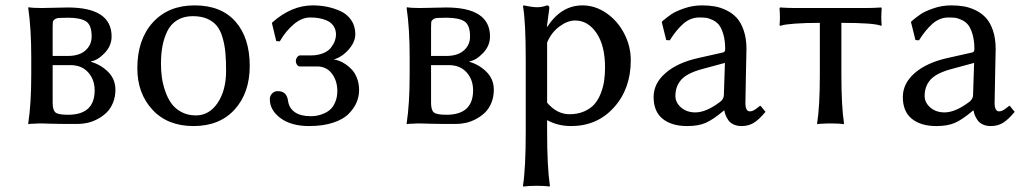

<svg xmlns="http://www.w3.org/2000/svg" viewBox="-20 -459 3813 714"><path d="M134.8 0Q119.1 0 106.9 1Q94.7 1 90.3 2L85.9 2.9L85 0Q96.2 -72.8 96.2 -180.2V-249Q96.2 -352.5 85 -429.2L85.9 -432.1Q99.6 -429.2 134.8 -429.2Q153.3 -429.2 183.1 -430.2Q212.9 -431.2 231.9 -431.2Q395 -431.2 395 -323.2Q395 -288.6 368.9 -261.5Q342.8 -234.4 318.8 -231V-229Q356.4 -217.8 382.8 -190.9Q409.2 -164.1 409.2 -125Q409.2 -98.6 400.1 -76.7Q391.1 -54.7 376.5 -40.5Q361.8 -26.4 343 -16.4Q324.2 -6.3 305.4 -2.2Q286.6 2 268.1 2Q195.3 2 167.7 1Q140.1 0 134.8 0ZM175.8 -216.8V-77.1Q175.8 -49.3 186.3 -40.8Q196.8 -32.2 232.9 -32.2Q332 -32.2 332 -123Q332 -163.1 307.9 -189.9Q283.7 -216.8 242.2 -216.8ZM175.8 -251H232.9Q274.9 -251 297.9 -271.5Q320.8 -292 320.8 -323.2Q320.8 -366.2 299.8 -379.6Q278.8 -393.1 232.9 -393.1Q210.9 -393.1 200.2 -392.3Q189.5 -391.6 183.3 -387Q177.2 -382.3 176.5 -377.2Q175.8 -372.1 175.8 -358.9Z M696.8 -398.9Q663.1 -398.9 638.9 -384Q614.7 -369.1 602.1 -342.8Q589.4 -316.4 584 -286.9Q578.6 -257.3 578.6 -222.2Q578.6 -196.8 581.8 -172.4Q585 -147.9 594 -121.3Q603 -94.7 616.9 -75Q630.9 -55.2 654.5 -42.5Q678.2 -29.8 708.5 -29.8Q758.3 -29.8 789.6 -76.7Q820.8 -123.5 820.8 -195.8Q820.8 -235.4 818.1 -263.9Q815.4 -292.5 807.6 -319.3Q799.8 -346.2 786.4 -362.8Q772.9 -379.4 750.5 -389.2Q728 -398.9 696.8 -398.9ZM490.7 -205.1Q490.7 -312 548.3 -375.5Q606 -439 703.6 -439Q802.7 -439 855.7 -378.7Q908.7 -318.4 908.7 -213.9Q908.7 -113.8 852.8 -52Q796.9 9.8 699.7 9.8Q603 9.8 546.9 -51Q490.7 -111.8 490.7 -205.1Z M1133.3 -394Q1102.1 -394 1072 -368.4Q1042 -342.8 1020.5 -305.2L1007.3 -306.2L991.2 -373L994.1 -377Q1064.9 -439 1143.1 -439Q1169.4 -439 1194.8 -434.1Q1220.2 -429.2 1245.4 -418Q1270.5 -406.7 1285.9 -384.5Q1301.3 -362.3 1301.3 -332Q1301.3 -303.2 1276.9 -275.1Q1252.4 -247.1 1221.2 -237.8Q1230 -236.8 1241 -232.9Q1252 -229 1265.4 -220Q1278.8 -210.9 1289.8 -198.7Q1300.8 -186.5 1308.1 -167Q1315.4 -147.5 1315.4 -124Q1315.4 -101.1 1306.4 -79.1Q1297.4 -57.1 1277.3 -36.4Q1257.3 -15.6 1219.2 -2.9Q1181.2 9.8 1129.4 9.8Q1063.5 9.8 1023.4 -19.5Q983.4 -48.8 983.4 -90.8Q983.4 -102.1 991.7 -111.1Q1000 -120.1 1013.2 -120.1Q1046.9 -120.1 1051.3 -83Q1055.2 -56.6 1076.7 -41.7Q1098.1 -26.9 1135.3 -26.9Q1147 -26.9 1158.4 -28.8Q1169.9 -30.8 1184.3 -36.9Q1198.7 -43 1209.2 -52.7Q1219.7 -62.5 1227.1 -80.3Q1234.4 -98.1 1234.4 -121.1Q1234.4 -158.2 1214.4 -185.1Q1194.3 -211.9 1159.2 -211.9H1095.2Q1088.9 -211.9 1084.5 -218.3Q1080.1 -224.6 1080.1 -231.9Q1080.1 -239.3 1085 -246.1Q1089.8 -252.9 1095.2 -252.9H1135.3Q1161.6 -252.9 1181.4 -261Q1201.2 -269 1210.9 -282Q1220.7 -294.9 1225.1 -306.9Q1229.5 -318.8 1229.5 -330.1Q1229.5 -349.1 1220.2 -362.5Q1210.9 -376 1195.6 -382.6Q1180.2 -389.2 1165.3 -391.6Q1150.4 -394 1133.3 -394Z M1542 0Q1526.4 0 1514.2 1Q1502 1 1497.6 2L1493.2 2.9L1492.2 0Q1503.4 -72.8 1503.4 -180.2V-249Q1503.4 -352.5 1492.2 -429.2L1493.2 -432.1Q1506.8 -429.2 1542 -429.2Q1560.5 -429.2 1590.3 -430.2Q1620.1 -431.2 1639.2 -431.2Q1802.2 -431.2 1802.2 -323.2Q1802.2 -288.6 1776.1 -261.5Q1750 -234.4 1726.1 -231V-229Q1763.7 -217.8 1790 -190.9Q1816.4 -164.1 1816.4 -125Q1816.4 -98.6 1807.4 -76.7Q1798.3 -54.7 1783.7 -40.5Q1769 -26.4 1750.2 -16.4Q1731.4 -6.3 1712.6 -2.2Q1693.8 2 1675.3 2Q1602.5 2 1575 1Q1547.4 0 1542 0ZM1583 -216.8V-77.1Q1583 -49.3 1593.5 -40.8Q1604 -32.2 1640.1 -32.2Q1739.3 -32.2 1739.3 -123Q1739.3 -163.1 1715.1 -189.9Q1690.9 -216.8 1649.4 -216.8ZM1583 -251H1640.1Q1682.1 -251 1705.1 -271.5Q1728 -292 1728 -323.2Q1728 -366.2 1707 -379.6Q1686 -393.1 1640.1 -393.1Q1618.2 -393.1 1607.4 -392.3Q1596.7 -391.6 1590.6 -387Q1584.5 -382.3 1583.7 -377.2Q1583 -372.1 1583 -358.9Z M1935.1 32.2V-234.9Q1935.1 -380.4 1924.8 -436L1926.8 -439Q1959.5 -432.1 1978 -432.1Q1996.1 -432.1 2013.7 -439Q2022.9 -439 2022.9 -429.2L2013.7 -359.9H2015.6Q2067.4 -439 2146 -439Q2193.4 -439 2235.1 -410.2Q2276.9 -381.3 2301.3 -334.2Q2325.7 -287.1 2325.7 -234.9Q2325.7 -128.9 2263.2 -59.6Q2200.7 9.8 2104 9.8Q2054.7 9.8 2014.6 -12.2V32.2Q2014.6 161.1 2024.9 231.9L2022.9 234.9Q2009.3 231.9 1975.1 231.9Q1959.5 231.9 1947.3 232.7Q1935.1 233.4 1930.2 234.4L1925.8 234.9L1924.8 231.9Q1935.1 165.5 1935.1 32.2ZM2014.6 -300.8V-77.1Q2051.3 -34.2 2097.7 -34.2Q2128.4 -34.2 2152.3 -44.7Q2176.3 -55.2 2190.7 -71.8Q2205.1 -88.4 2214.1 -111.6Q2223.1 -134.8 2226.6 -158.2Q2230 -181.6 2230 -208Q2230 -289.6 2198.2 -336.2Q2166.5 -382.8 2118.7 -382.8Q2090.8 -382.8 2060.5 -360.6Q2030.3 -338.4 2014.6 -300.8Z M2752 -76.2Q2752 -44.9 2768.6 -44.9Q2775.4 -44.9 2781.7 -48.1Q2788.1 -51.3 2797.1 -58.3Q2806.2 -65.4 2806.6 -65.9L2809.6 -64L2826.7 -43Q2801.8 -13.2 2782.2 -1.7Q2762.7 9.8 2737.8 9.8Q2720.2 9.8 2707.3 3.4Q2694.3 -2.9 2687.7 -13.2Q2681.2 -23.4 2678 -31.7Q2674.8 -40 2673.8 -47.9H2671.9Q2631.3 -13.7 2604 -2Q2576.7 9.8 2535.6 9.8Q2477.5 9.8 2444.1 -17.3Q2410.6 -44.4 2410.6 -98.1Q2410.6 -148.9 2455.1 -187.5Q2499.5 -226.1 2576.7 -243.2L2669.9 -264.2Q2676.8 -266.6 2676.8 -275.9Q2676.8 -308.1 2669.9 -331.3Q2663.1 -354.5 2653.8 -366.2Q2644.5 -377.9 2629.9 -384.8Q2615.2 -391.6 2605 -392.8Q2594.7 -394 2580.6 -394Q2547.9 -394 2521.5 -371.1Q2495.1 -348.1 2470.7 -309.1L2457.5 -310.1L2440.9 -377L2443.8 -380.9Q2461.9 -396 2476.8 -406.2Q2491.7 -416.5 2523.7 -427.7Q2555.7 -439 2590.8 -439Q2615.7 -439 2637.5 -435.3Q2659.2 -431.6 2681.6 -420.7Q2704.1 -409.7 2720 -392.3Q2735.8 -375 2745.8 -345.5Q2755.9 -315.9 2755.9 -276.9Q2755.9 -273.4 2753.9 -183.1Q2752 -92.8 2752 -76.2ZM2675.8 -225.1 2590.8 -202.1Q2535.2 -187 2513.4 -162.6Q2491.7 -138.2 2491.7 -102.1Q2491.7 -77.6 2512.7 -59.3Q2533.7 -41 2565.9 -41Q2606 -41 2657.7 -80.1Q2671.9 -90.8 2671.9 -106Z M3028.8 -374Q2973.1 -374 2936.3 -371.1Q2899.4 -368.2 2890.1 -365.2L2880.9 -362.8L2878.9 -366.2Q2881.8 -388.7 2878.9 -429.2L2880.9 -431.2Q2911.1 -429.2 2935.5 -429.2H3201.7Q3226.6 -429.2 3256.8 -431.2L3258.8 -429.2Q3255.9 -388.7 3258.8 -366.2L3256.8 -362.8Q3233.4 -374 3108.9 -374V-180.2Q3108.9 -63.5 3118.7 0L3116.7 2.9Q3103 0 3068.8 0Q3053.2 0 3041 1Q3028.3 1 3023.9 2L3019.5 2.9L3018.6 0Q3028.8 -63.5 3028.8 -180.2Z M3678.7 -76.2Q3678.7 -44.9 3695.3 -44.9Q3702.1 -44.9 3708.5 -48.1Q3714.8 -51.3 3723.9 -58.3Q3732.9 -65.4 3733.4 -65.9L3736.3 -64L3753.4 -43Q3728.5 -13.2 3709 -1.7Q3689.5 9.8 3664.6 9.8Q3647 9.8 3634 3.4Q3621.1 -2.9 3614.5 -13.2Q3607.9 -23.4 3604.7 -31.7Q3601.6 -40 3600.6 -47.9H3598.6Q3558.1 -13.7 3530.8 -2Q3503.4 9.8 3462.4 9.8Q3404.3 9.8 3370.8 -17.3Q3337.4 -44.4 3337.4 -98.1Q3337.4 -148.9 3381.8 -187.5Q3426.3 -226.1 3503.4 -243.2L3596.7 -264.2Q3603.5 -266.6 3603.5 -275.9Q3603.5 -308.1 3596.7 -331.3Q3589.8 -354.5 3580.6 -366.2Q3571.3 -377.9 3556.6 -384.8Q3542 -391.6 3531.7 -392.8Q3521.5 -394 3507.3 -394Q3474.6 -394 3448.2 -371.1Q3421.9 -348.1 3397.5 -309.1L3384.3 -310.1L3367.7 -377L3370.6 -380.9Q3388.7 -396 3403.6 -406.2Q3418.5 -416.5 3450.4 -427.7Q3482.4 -439 3517.6 -439Q3542.5 -439 3564.2 -435.3Q3585.9 -431.6 3608.4 -420.7Q3630.9 -409.7 3646.7 -392.3Q3662.6 -375 3672.6 -345.5Q3682.6 -315.9 3682.6 -276.9Q3682.6 -273.4 3680.7 -183.1Q3678.7 -92.8 3678.7 -76.2ZM3602.5 -225.1 3517.6 -202.1Q3461.9 -187 3440.2 -162.6Q3418.5 -138.2 3418.5 -102.1Q3418.5 -77.6 3439.5 -59.3Q3460.4 -41 3492.7 -41Q3532.7 -41 3584.5 -80.1Q3598.6 -90.8 3598.6 -106Z"/></svg>

Font: Linux Biolinum
Style: Regular
Weight: 400
Designer: Philipp H. Poll
Foundry: Philipp H. Poll
Version: Version 0.6.4